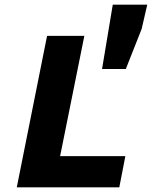

<svg xmlns="http://www.w3.org/2000/svg" viewBox="-20 -804 652 824"><path d="M52 0 182 -650H342L238 -134H518L492 0ZM418 -508 464 -784H612L588 -680L520 -508Z"/></svg>

Font: Source Code Pro ExtraLight Black
Style: Italic
Weight: 900
Italic angle: -11°
Monospace: yes
Version: Version 1.016;hotconv 1.0.116;makeotfexe 2.5.65601